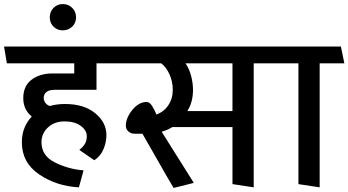

<svg xmlns="http://www.w3.org/2000/svg" viewBox="-31 -910 1722 949"><path d="M398 -237Q398 -266 368 -288Q338 -310 288 -310Q238 -310 206 -280Q174 -250 174 -207Q174 -139 242.5 -106Q311 -73 382 -68L359 16Q248 10 162.5 -48Q77 -106 77 -207Q77 -246 90 -278Q103 -310 126 -334Q107 -349 95.5 -372Q84 -395 84 -425Q84 -485 125 -516Q166 -547 229 -547H336V-597H3L-11 -680H541L557 -597H446V-466H239Q213 -466 199.5 -456Q186 -446 185 -427Q185 -413 193 -402Q201 -391 215 -386Q232 -391 251 -393.5Q270 -396 290 -396Q384 -396 439.5 -350.5Q495 -305 495 -242Q495 -207 480.5 -172.5Q466 -138 435 -118L361 -169Q381 -185 389.5 -200.5Q398 -216 398 -237Z M279 -760Q252 -760 233.5 -778.5Q215 -797 215 -824Q215 -852 233.5 -871Q252 -890 279 -890Q307 -890 326 -871Q345 -852 345 -824Q345 -797 326 -778.5Q307 -760 279 -760Z M1118 -597H886Q905 -569 914 -533.5Q923 -498 923 -465Q923 -436 916 -409.5Q909 -383 895 -361H1118ZM673 -249H635Q616 -249 603.5 -260.5Q591 -272 591 -289Q591 -327 623 -366.5Q655 -406 694 -406Q709 -406 722 -384.5Q735 -363 742 -344Q779 -357 801 -390Q823 -423 823 -466Q823 -506 807 -542Q791 -578 766 -597H550Q546 -618 542.5 -638.5Q539 -659 535 -680H1330L1345 -597H1223V16L1118 0V-282H821Q810 -275 796.5 -269Q783 -263 768 -259L927 -6L827 19Q788 -47 750 -114.5Q712 -182 673 -249Z M1444 0V-597H1338L1323 -680H1654L1671 -597H1549V16Z"/></svg>

Font: Palanquin Medium
Style: Regular
Weight: 500
Designer: Pria Ravichandran
Version: Version 1.0.4